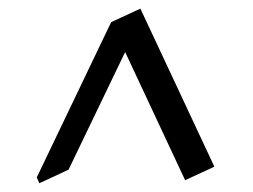

<svg xmlns="http://www.w3.org/2000/svg" viewBox="-20 -689 575 436"><path d="M466.8 -310.5 400.4 -279.8 264.2 -570.8 135.7 -303.7 69.3 -272.9 63.5 -286.1 232.4 -638.7 298.8 -669.4Z"/></svg>

Font: Eadui
Style: Medium
Weight: 500
Designer: Peter S. Baker
Version: Version 1.1